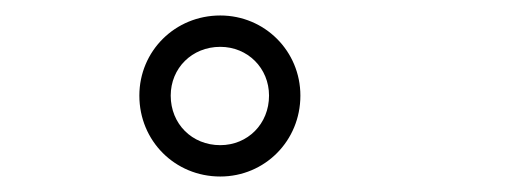

<svg xmlns="http://www.w3.org/2000/svg" viewBox="-20 -737 659 248"><path d="M264.5 -509C322 -509 368 -555 368 -613.5C368 -671 322 -717 264.5 -717C206 -717 160 -671 160 -613.5C160 -555 206 -509 264.5 -509ZM264.5 -549.5C228 -549.5 200.5 -577 200.5 -613.5C200.5 -649 228 -676.5 264.5 -676.5C300 -676.5 327.5 -649 327.5 -613.5C327.5 -577 300 -549.5 264.5 -549.5Z"/></svg>

Font: RTM Light Light
Style: Regular
Weight: 300
Designer: after Tyler Finck
Foundry: An Endless Supply
Version: Version 1.000;Glyphs 3.2.1 (3258)